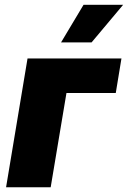

<svg xmlns="http://www.w3.org/2000/svg" viewBox="-20 -793 541 813"><path d="M494.3 -545.5 470.2 -399.1H261.4L194.6 0H5.7L96.6 -545.5ZM238.6 -613.6 333.8 -772.7H501.4L367.9 -613.6Z"/></svg>

Font: Inter P Black
Style: Italic
Weight: 900
Italic angle: -9.40001°
Designer: Rasmus Andersson
Foundry: rsms
Version: Version 3.018;git-588b23468